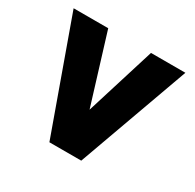

<svg xmlns="http://www.w3.org/2000/svg" viewBox="-126 -693 845 831"><g transform="rotate(30 296.0 -277.5)"><path d="M575.2 -554.7Q532.2 -554.7 403.3 -554.7Q376 -468.8 295.9 -209Q269.5 -295.9 189.5 -554.7Q146.5 -554.7 16.6 -554.7Q66.4 -416 215.8 0Q255.9 0 375 0Q424.8 -138.7 575.2 -554.7Z"/></g></svg>

Font: Avakin
Style: Bold
Weight: 700
Designer: Herb Lubalin, Tom Carnase, Ed Benguiat, Adobe Type Staff
Version: Version 1.0